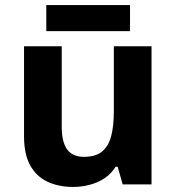

<svg xmlns="http://www.w3.org/2000/svg" viewBox="-20 -729 697 759"><path d="M579 -546V0H465L445 -70H437Q420 -42 393.5 -24.5Q367 -7 335 1.5Q303 10 269 10Q211 10 167 -11Q123 -32 99 -76Q75 -120 75 -190V-546H224V-227Q224 -169 245 -139Q266 -109 312 -109Q358 -109 383.5 -130Q409 -151 419.5 -191Q430 -231 430 -289V-546ZM494 -709V-606H163V-709Z"/></svg>

Font: Noto Sans Myanmar
Style: Regular
Weight: 400
Designer: Monotype Design Team
Foundry: Monotype Imaging Inc.
Version: Version 2.107